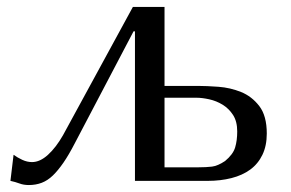

<svg xmlns="http://www.w3.org/2000/svg" viewBox="-20 -520 837 552"><path d="M453 -39V-239H545Q561 -239 581.5 -234.5Q602 -230 620 -219Q638 -208 650 -189.5Q662 -171 662 -142Q662 -116 656 -96Q650 -76 627 -57Q606 -43 589.5 -41Q573 -39 551 -39ZM368 0H577Q614 0 645.5 -8Q677 -16 699.5 -32.5Q722 -49 734.5 -75Q747 -101 747 -136Q747 -187 725.5 -215Q704 -243 673 -255.5Q642 -268 608 -270.5Q574 -273 550 -273H453V-500H362L161 -131Q141 -96 118 -75Q95 -54 72 -54Q58 -54 44 -60.5Q30 -67 19 -75L10 0Q24 3 36 7.5Q48 12 63 12Q83 12 100 5.5Q117 -1 132 -15.5Q147 -30 162.5 -52.5Q178 -75 195 -108L364 -430H368Z"/></svg>

Font: Tenor Sans
Style: Regular
Weight: 400
Designer: Denis Masharov
Foundry: Denis Masharov
Version: Version 1.1